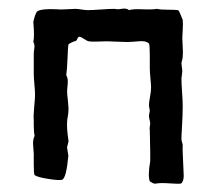

<svg xmlns="http://www.w3.org/2000/svg" viewBox="-20 -446 511 455"><path d="M139 -96 142 -77Q137 -23 127 -20Q120 -18 94.5 -22Q69 -26 62 -31Q60 -34 60 -56.5Q60 -79 60 -82Q60 -86 59 -95.5Q58 -105 58.5 -111.5Q59 -118 62 -124Q60 -133 60 -150V-161Q59 -171 61 -192Q63 -213 63 -222Q63 -230 61.5 -246.5Q60 -263 60 -271Q60 -276 60 -286Q60 -296 60 -304Q60 -312 60 -320Q60 -323 61 -329Q62 -335 61.5 -339Q61 -343 59 -347Q62 -358 59 -394Q63 -413 68 -419Q79 -426 115 -424Q123 -423 137 -424Q151 -425 158 -425Q163 -425 173 -423.5Q183 -422 188 -422Q198 -422 219 -423.5Q240 -425 251 -425Q252 -425 255 -424.5Q258 -424 260 -424Q262 -424 267.5 -425Q273 -426 277.5 -425.5Q282 -425 286 -422Q294 -425 317.5 -424Q341 -423 352 -425Q360 -423 377 -423Q394 -423 402 -422Q405 -420 413 -399Q414 -390 413 -375Q412 -360 412 -356Q412 -349 413 -334.5Q414 -320 413 -312Q413 -308 411.5 -303Q410 -298 410 -296Q410 -293 411 -287Q412 -281 412 -277Q412 -274 411 -268Q410 -262 410 -260Q410 -249 411.5 -227.5Q413 -206 413 -195Q413 -183 412.5 -170Q412 -157 411 -141Q410 -125 410 -116Q410 -113 411.5 -108.5Q413 -104 413 -102Q412 -97 415 -39Q417 -17 409 -11Q402 -10 381 -11.5Q360 -13 350 -11Q345 -10 340.5 -13Q336 -16 335 -16Q330 -30 336 -64V-85Q336 -93 335.5 -111Q335 -129 335 -138Q334 -141 335 -146Q336 -151 336 -153Q336 -156 334.5 -162Q333 -168 333 -172Q333 -174 334 -178Q335 -182 335 -184Q333 -194 333 -197Q333 -203 335.5 -216.5Q338 -230 338 -238Q338 -245 336.5 -260.5Q335 -276 335 -284Q335 -288 335 -313.5Q335 -339 333 -343Q328 -347 322 -348Q316 -349 306.5 -348Q297 -347 294 -347Q284 -346 264 -347Q244 -348 237 -348H229Q225 -348 210.5 -347.5Q196 -347 191 -348Q186 -349 179.5 -353.5Q173 -358 169 -359Q165 -359 163 -353.5Q161 -348 156 -348Q143 -343 142 -340Q141 -334 140 -307.5Q139 -281 137 -268Q140 -263 140.5 -257Q141 -251 140 -242.5Q139 -234 139 -230Q139 -223 141 -206.5Q143 -190 142 -181Q142 -177 140.5 -169Q139 -161 139 -157Q138 -141 142 -115Q143 -111 141 -105Q139 -99 139 -96Z"/></svg>

Font: FuturaRenner
Style: Regular
Weight: 400
Designer: Bastien Sozeau
Foundry: NBR — Bastien Sozeau
Version: Version 2.001;PS 002.001;hotconv 1.0.88;makeotf.lib2.5.64775